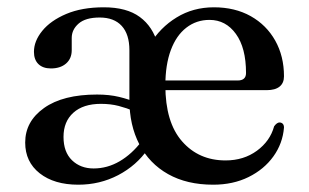

<svg xmlns="http://www.w3.org/2000/svg" viewBox="-20 -495 846 526"><path d="M347.5 -190.5Q327 -199 305 -204.8Q283 -210.5 256.5 -210.5Q208 -210.5 181 -186.2Q154 -162 154 -120Q154 -78.5 177.2 -56Q200.5 -33.5 236.5 -33.5Q274 -33.5 307.8 -53.2Q341.5 -73 368 -108L385.5 -87Q354 -41.5 303.8 -15.2Q253.5 11 194.5 11Q128.5 11 88.8 -20.2Q49 -51.5 49 -104.5Q49 -162.5 100.8 -199.2Q152.5 -236 246 -236Q279.5 -236 306.5 -229.5Q333.5 -223 355 -213.5ZM758 -286Q758 -267.5 746 -257.8Q734 -248 710.5 -248H408.5V-274.5H631Q654 -274.5 654 -295Q654 -364 626.2 -402.2Q598.5 -440.5 554 -440.5Q518 -440.5 490.5 -419.2Q463 -398 448 -357.8Q433 -317.5 433 -261Q433 -160 478.8 -107.8Q524.5 -55.5 598 -55.5Q647.5 -55.5 683.8 -82Q720 -108.5 731 -149Q739 -160 746.5 -159.5Q752 -159 755 -155.5Q758 -152 758 -145.5Q754.5 -102 729 -66.5Q703.5 -31 661 -10Q618.5 11 564 11Q492 11 440.5 -18Q389 -47 361.8 -99.5Q334.5 -152 334.5 -221.5V-357.5Q334.5 -401 313.5 -424Q292.5 -447 253 -447Q214.5 -447 195.5 -430.5Q176.5 -414 176.5 -391V-357.5Q176.5 -334.5 161 -321Q145.5 -307.5 119.5 -307.5Q97.5 -307.5 85.2 -319.5Q73 -331.5 73 -353Q73 -382.5 95.8 -410.5Q118.5 -438.5 161.5 -456.8Q204.5 -475 264.5 -475Q327 -475 363 -448.5Q399 -422 412 -374L390.5 -373Q418.5 -419.5 463.8 -447.2Q509 -475 566 -475Q623.5 -475 666.8 -450.8Q710 -426.5 734 -383.8Q758 -341 758 -286Z"/></svg>

Font: Fraunces 36pt
Style: Regular
Weight: 400
Version: Version 1.000;[b76b70a41]